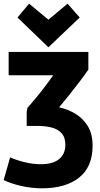

<svg xmlns="http://www.w3.org/2000/svg" viewBox="-37 -821 545 1043"><path d="M108 -137H166Q208 -137 242.5 -128.5Q277 -120 297.5 -97.5Q318 -75 318 -34Q318 15 284.5 43Q251 71 185 71Q141 71 96.5 60Q52 49 18 34L-17 157Q18 175 75.5 188.5Q133 202 191 202Q319 202 392.5 144Q466 86 466 -30Q466 -92 441 -134Q416 -176 375 -201.5Q334 -227 284 -238Q311 -270 341 -307.5Q371 -345 398.5 -381.5Q426 -418 443 -443V-539H10V-412H252Q224 -372 188.5 -326.5Q153 -281 112 -235L108 -213ZM121 -801 58 -726 226 -564 396 -726 330 -801 226 -714Z"/></svg>

Font: Repo Bold
Style: Bold
Weight: 700
Designer: Stefan Peev
Foundry: Context Ltd
Version: Version 1.502